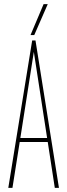

<svg xmlns="http://www.w3.org/2000/svg" viewBox="-20 -905 324 925"><path d="M20 0 135 -710H151L264 0H244L210 -221H75L40 0ZM78 -240H207L143 -655ZM127 -736 190 -885H210L145 -736Z"/></svg>

Font: Georama ExtraCondensed Thin
Style: Regular
Weight: 100
Width: 2
Designer: Jean-Baptiste Levee
Foundry: Production Type
Version: Version 1.001